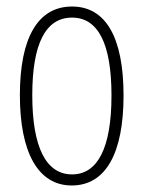

<svg xmlns="http://www.w3.org/2000/svg" viewBox="-20 -559 440 589"><path d="M200 10C305 10 359 -90 359 -266C359 -445 304 -539 201 -539C96 -539 41 -443 41 -267C41 -91 97 10 200 10ZM201 -24C121 -24 79 -108 79 -267C79 -425 120 -505 201 -505C281 -505 322 -425 322 -266C322 -106 280 -24 201 -24Z"/></svg>

Font: Noto Sans ExtraCondensed ExtraLight
Style: Regular
Weight: 200
Width: 2
Designer: Monotype Design Team
Foundry: Monotype Imaging Inc.
Version: Version 2.013